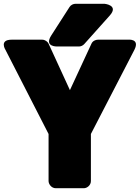

<svg xmlns="http://www.w3.org/2000/svg" viewBox="-61 -958 739 1016"><path d="M309 -481 196 -727C191 -738 177 -748 162 -748H1C-67 -748 -32 -694 -32 -694L196 -249V0C196 16 211 38 234 38H383C399 38 420 23 420 0V-249L650 -694C681 -755 617 -748 617 -748H457C445 -748 429 -741 423 -727ZM339 -938C327 -938 314 -932 307 -921L210 -770C171 -709 242 -712 242 -712H357C367 -712 378 -717 385 -725L520 -876C569 -931 492 -938 492 -938Z"/></svg>

Font: Asimov Print
Style: E
Weight: 500
Designer: Google
Version: Version 2.000980; 2014